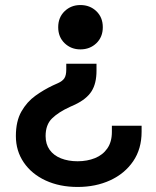

<svg xmlns="http://www.w3.org/2000/svg" viewBox="-20 -528 619 762"><path d="M288 214Q217 214 161.5 188.5Q106 163 74.5 117Q43 71 43 12Q43 -47 65 -85.5Q87 -124 120.5 -148Q154 -172 190 -189L210 -198Q228 -206 235.5 -217.5Q243 -229 243 -252V-275H363V-247Q363 -197 343.5 -166Q324 -135 278 -113L258 -104Q212 -83 186.5 -58Q161 -33 161 12Q161 44 177 66.5Q193 89 222 100.5Q251 112 288 112Q326 112 357 99.5Q388 87 406 61Q424 35 424 -4V-29H542V-5Q542 63 508.5 112Q475 161 417.5 187.5Q360 214 288 214ZM299 -508Q337 -508 362.5 -483.5Q388 -459 388 -420Q388 -381 362.5 -356.5Q337 -332 299 -332Q262 -332 236.5 -356.5Q211 -381 211 -420Q211 -459 236.5 -483.5Q262 -508 299 -508Z"/></svg>

Font: Space Grotesk SemiBold
Style: Regular
Weight: 600
Designer: Florian Karsten
Foundry: Florian Karsten
Version: Version 2.000